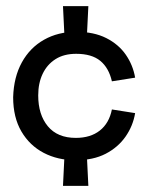

<svg xmlns="http://www.w3.org/2000/svg" viewBox="-20 -514 497 628"><path d="M227 10Q169 10 123 -14Q77 -38 50 -84Q23 -130 23 -196Q25 -262 51.5 -310Q78 -358 124 -384Q170 -410 229 -410Q287 -410 327.5 -389.5Q368 -369 391.5 -335Q415 -301 422 -260L346 -248Q336 -292 308 -315Q280 -338 229 -338Q189 -338 161.5 -320.5Q134 -303 119.5 -272.5Q105 -242 105 -202Q105 -139 136.5 -101Q168 -63 228 -63Q276 -63 306.5 -87Q337 -111 346 -156L422 -144Q415 -102 390.5 -67Q366 -32 325.5 -11Q285 10 227 10ZM186 94 191 -8H264L269 94ZM191 -392 186 -494H269L264 -392Z"/></svg>

Font: Darker Grotesque SemiBold
Style: Regular
Weight: 600
Designer: Gabriel Lam
Foundry: TypeRant
Version: Version 1.000;gftools[0.9.28]